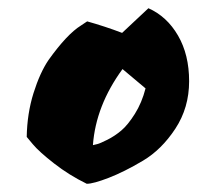

<svg xmlns="http://www.w3.org/2000/svg" viewBox="-20 -442 480 467"><path d="M191 5Q148 -16 111.5 -44.5Q75 -73 60 -91L45 -109Q46 -166 61.5 -215.5Q77 -265 98 -296Q143 -359 177 -380L192 -390Q235 -378 277 -362L341 -422Q386 -402 413 -355.5Q440 -309 440 -244.5Q440 -180 406.5 -129Q373 -78 327.5 -51Q282 -24 244.5 -9.5Q207 5 191 5ZM334 -227 278 -274Q213 -185 206 -89Q210 -90 216.5 -91.5Q223 -93 241 -102Q259 -111 275 -124.5Q291 -138 308 -165Q325 -192 334 -227Z"/></svg>

Font: Ceviche One
Style: Regular
Weight: 400
Version: Version 1.002